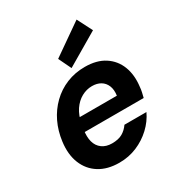

<svg xmlns="http://www.w3.org/2000/svg" viewBox="-183 -897 968 1035"><g transform="rotate(-30 301.0 -380.0)"><path d="M260 12Q187 12 136.5 -19.5Q86 -51 63 -108Q40 -165 50 -241Q58 -303 83 -355Q108 -407 148.5 -446.5Q189 -486 241.5 -507.5Q294 -529 355 -529Q429 -529 477.5 -497.5Q526 -466 547 -411.5Q568 -357 559 -287Q558 -272 554.5 -256.5Q551 -241 547 -225H143L157 -308H428Q433 -344 422.5 -369Q412 -394 390 -407Q368 -420 337 -420Q303 -420 272 -403Q241 -386 218.5 -353Q196 -320 187 -269L182 -240Q175 -197 183.5 -165.5Q192 -134 216.5 -116Q241 -98 278 -98Q318 -98 343 -112.5Q368 -127 385 -152H522Q500 -105 460.5 -68Q421 -31 370 -9.5Q319 12 260 12ZM291 -559 253 -638 445 -772 493 -678Z"/></g></svg>

Font: DM Sans 11pt
Style: Bold Italic
Weight: 700
Italic angle: -10°
Version: Version 4.004;gftools[0.9.30]